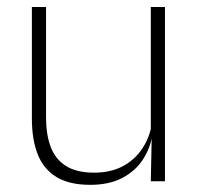

<svg xmlns="http://www.w3.org/2000/svg" viewBox="-20 -506 556 536"><path d="M108.5 -486.5V-178.5Q108.5 -130.5 121.5 -96Q134.5 -61.5 164 -42.8Q193.5 -24 243 -24Q289 -24 322.8 -42Q356.5 -60 377.2 -91.2Q398 -122.5 404.5 -162.5L415.5 -130.5H405.5Q400 -93 379 -60.8Q358 -28.5 321.2 -9.2Q284.5 10 232 10Q173 10 137 -12.2Q101 -34.5 85 -75.8Q69 -117 69 -175V-486.5ZM440.5 -486.5V0H401L403.5 -123.5L401 -125.5V-486.5Z"/></svg>

Font: Anek Latin ExtraLight
Style: Regular
Weight: 250
Designer: Yesha Goshar
Foundry: Ek Type
Version: Version 1.003